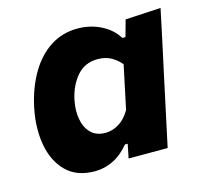

<svg xmlns="http://www.w3.org/2000/svg" viewBox="-83 -603 751 709"><g transform="rotate(-15 293.0 -249.0)"><path d="M328.5 0Q330.5 -8 332 -16L339.5 -53.5H329Q300.5 -19 267 -2.8Q233.5 13.5 197.5 13.5Q128 13.5 88 -26.5Q48 -66.5 36.5 -131.5Q31.5 -159.5 31.5 -189Q31.5 -229 40.5 -272Q55.5 -343 87 -397.2Q118.5 -451.5 164.8 -482Q211 -512.5 270.5 -512.5Q318 -512.5 359 -492Q400 -471.5 421.5 -436H433.5L451 -499L586.5 -506.5Q573.5 -444.5 561 -386Q548.5 -327.5 535 -266L483 -23.5Q480.5 -11.5 478 0ZM271.5 -113.5Q298.5 -113.5 323.2 -128.8Q348 -144 366 -175.5L401 -341Q385.5 -360 363.8 -372Q342 -384 313 -384Q263 -384 232.8 -348.5Q202.5 -313 191.5 -260.5Q187 -239 187 -218.5Q187 -203.5 189.5 -189Q195 -155.5 215.5 -134.5Q236 -113.5 271.5 -113.5Z"/></g></svg>

Font: Heraclito
Style: Bold Italic
Weight: 700
Italic angle: -12°
Designer: Kostas Bartsokas (font) & Cristiano Sobral (main changes)
Foundry: Kostas Bartsokas (font) & Cristiano Sobral (main changes)
Version: Version 1.00;July 8, 2020;FontCreator 13.0.0.2655 64-bit